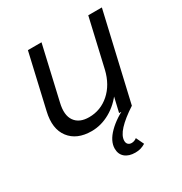

<svg xmlns="http://www.w3.org/2000/svg" viewBox="-169 -636 928 978"><g transform="rotate(-30 294.5 -147.0)"><path d="M209 10Q122 10 80 -45Q38 -100 60 -193L133 -510H213L141 -197Q125 -130 150.5 -94Q176 -58 233 -58Q301 -58 352.5 -103.5Q404 -149 423 -228L408 -103Q370 -49 317.5 -19.5Q265 10 209 10ZM375 0 403 -120H398L488 -510H568L450 0ZM347 216Q309 216 287 197.5Q265 179 265 146Q265 102 309 58Q353 14 428 -20L450 0Q390 39 358.5 73Q327 107 327 136Q327 149 334.5 156.5Q342 164 355 164Q371 164 385 153L407 199Q392 208 378 212Q364 216 347 216Z"/></g></svg>

Font: Instrument Sans
Style: Italic
Weight: 400
Italic angle: -13°
Designer: Rodrigo Fuenzalida
Foundry: fragTYPE
Version: Version 1.000;gftools[0.9.28]